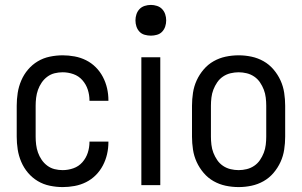

<svg xmlns="http://www.w3.org/2000/svg" viewBox="-20 -753 1228 781"><path d="M235 8Q209 8 182.5 2.5Q156 -3 133.5 -16.5Q111 -30 94 -50Q77 -70 66.5 -94.5Q56 -119 52 -145Q48 -171 48 -197V-323Q48 -349 52 -375Q56 -401 66.5 -425.5Q77 -450 94 -470Q111 -490 133.5 -503.5Q156 -517 182.5 -522.5Q209 -528 235 -528Q259 -528 283.5 -523.5Q308 -519 330 -508Q352 -497 369.5 -479.5Q387 -462 398.5 -440Q410 -418 415.5 -394Q421 -370 421 -345V-343H344V-344Q344 -367 337 -388.5Q330 -410 315 -427Q300 -444 278.5 -451.5Q257 -459 235 -459Q218 -459 202 -455Q186 -451 172.5 -441Q159 -431 149.5 -417Q140 -403 134.5 -387.5Q129 -372 127 -355.5Q125 -339 125 -323V-197Q125 -181 127 -164.5Q129 -148 134.5 -132.5Q140 -117 149.5 -103Q159 -89 172.5 -79Q186 -69 202 -65Q218 -61 235 -61Q257 -61 278.5 -68.5Q300 -76 315 -93Q330 -110 337 -131.5Q344 -153 344 -176V-177H421V-175Q421 -150 415.5 -126Q410 -102 398.5 -80Q387 -58 369.5 -40.5Q352 -23 330 -12Q308 -1 283.5 3.5Q259 8 235 8Z M555 0V-520H632V0ZM594 -608Q581 -608 568.5 -611.5Q556 -615 547.5 -624Q539 -633 535 -645Q531 -657 531 -670Q531 -683 535 -695Q539 -707 547.5 -716Q556 -725 568.5 -729Q581 -733 594 -733Q606 -733 618.5 -729Q631 -725 639.5 -716Q648 -707 652 -695Q656 -683 656 -670Q656 -657 652 -645Q648 -633 639.5 -624Q631 -615 618.5 -611.5Q606 -608 594 -608Z M951 8Q924 8 898 2.5Q872 -3 849 -16Q826 -29 808.5 -49.5Q791 -70 780 -94Q769 -118 765 -144.5Q761 -171 761 -197V-323Q761 -349 765 -375.5Q769 -402 780 -426Q791 -450 808.5 -470.5Q826 -491 849 -504Q872 -517 898 -522.5Q924 -528 951 -528Q977 -528 1003 -522.5Q1029 -517 1052 -504Q1075 -491 1092.5 -470.5Q1110 -450 1121 -426Q1132 -402 1136 -375.5Q1140 -349 1140 -323V-197Q1140 -171 1136 -144.5Q1132 -118 1121 -94Q1110 -70 1092.5 -49.5Q1075 -29 1052 -16Q1029 -3 1003 2.5Q977 8 951 8ZM951 -61Q967 -61 983.5 -65Q1000 -69 1014 -78.5Q1028 -88 1037.5 -102Q1047 -116 1053 -131.5Q1059 -147 1061 -164Q1063 -181 1063 -197V-323Q1063 -339 1061 -356Q1059 -373 1053 -388.5Q1047 -404 1037.5 -418Q1028 -432 1014 -441.5Q1000 -451 983.5 -455Q967 -459 951 -459Q934 -459 917.5 -455Q901 -451 887 -441.5Q873 -432 863.5 -418Q854 -404 848 -388.5Q842 -373 840 -356Q838 -339 838 -323V-197Q838 -181 840 -164Q842 -147 848 -131.5Q854 -116 863.5 -102Q873 -88 887 -78.5Q901 -69 917.5 -65Q934 -61 951 -61Z"/></svg>

Font: Iosevka QP
Style: Regular
Weight: 400
Designer: Belleve Invis
Foundry: Belleve Invis
Version: Version 20.0.0; ttfautohint (v1.8.4)